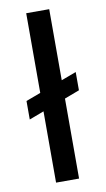

<svg xmlns="http://www.w3.org/2000/svg" viewBox="-83 -755 438 797"><g transform="rotate(-10 136.0 -357.0)"><path d="M87 0V-714H184V0ZM25 -277V-355L247 -438V-361Z"/></g></svg>

Font: Envelope Sans Variable
Style: Regular
Weight: 500
Designer: Andreas Rasmussen / Norman Anderson
Foundry: mail.de GmbH
Version: Version 1.150